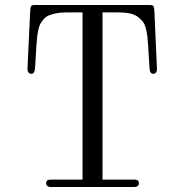

<svg xmlns="http://www.w3.org/2000/svg" viewBox="-20 -750 740 770"><path d="M244.1 -700.2Q221.7 -700.2 204.1 -696.5Q186.5 -692.9 174.8 -687.7Q163.1 -682.6 154.3 -672.1Q145.5 -661.6 140.9 -652.6Q136.2 -643.6 133.1 -627.2Q129.9 -610.8 128.7 -599.1Q127.4 -587.4 126 -566.9L121.1 -484.9Q120.6 -473.6 119.6 -468.5Q118.7 -463.4 115.2 -458.5Q111.8 -453.6 105 -454.1Q97.7 -454.6 94 -459.5Q90.3 -464.4 90.3 -471.7Q90.3 -479 90.8 -487.8L101.1 -706.1Q101.6 -714.4 102.1 -717.3Q102.5 -720.2 104.2 -724.1Q106 -728 109.6 -729Q113.3 -730 120.1 -730H580.1Q592.8 -730 595.5 -725.3Q598.1 -720.7 599.1 -706.1L608.9 -487.8Q609.4 -479 609.4 -471.7Q609.4 -464.4 606 -459.5Q602.5 -454.6 595.2 -454.1Q588.4 -453.6 585 -458.5Q581.5 -463.4 580.6 -468.5Q579.6 -473.6 579.1 -484.9L574.2 -566.9Q572.8 -590.3 571 -604.5Q569.3 -618.7 564.9 -636Q560.5 -653.3 552.7 -663.3Q544.9 -673.3 532.5 -682.6Q520 -691.9 501 -696Q481.9 -700.2 456.1 -700.2H391.1V-29.8H519Q537.1 -29.8 537.1 -15.1Q537.1 -8.3 532.2 -4.2Q527.3 0 519 0H183.1Q174.8 0 169.9 -4.2Q165 -8.3 165 -15.1Q165 -29.8 183.1 -29.8H311V-700.2Z"/></svg>

Font: Director Light
Style: Regular
Weight: 100
Designer: Ange Degheest & May Jolivet & Justine Herbel
Foundry: Velvetyne Type Foundry
Version: Version 1.000;FEAKit 1.0